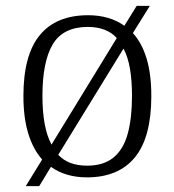

<svg xmlns="http://www.w3.org/2000/svg" viewBox="-20 -596 596 656"><path d="M124 -51Q93 -86 76.5 -140Q60 -194 60 -268Q60 -408 116 -476Q172 -544 281 -544Q354 -544 405 -508L447 -576H492L434 -483Q465 -449 481 -395.5Q497 -342 497 -268Q497 -127 441 -58.5Q385 10 277 10Q241 10 210 1Q179 -8 154 -26L114 40H68ZM278 -30Q334 -30 368 -58Q402 -86 416.5 -139.5Q431 -193 431 -268Q431 -321 424 -361.5Q417 -402 402 -430L179 -67Q197 -48 221.5 -39Q246 -30 278 -30ZM379 -466Q362 -485 337 -494.5Q312 -504 280 -504Q196 -504 160.5 -445Q125 -386 125 -268Q125 -215 132.5 -173.5Q140 -132 156 -102Z"/></svg>

Font: Noto Serif Khmer Light
Style: Regular
Weight: 300
Version: Version 2.003